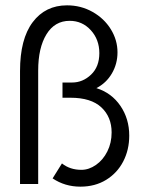

<svg xmlns="http://www.w3.org/2000/svg" viewBox="-20 -689 540 719"><path d="M177 -21 212 -77Q242 -53 285 -53Q313 -53 339.5 -71.5Q366 -90 382 -122Q398 -154 398 -193Q398 -251 359.5 -287Q321 -323 244 -323H214V-380H250Q290 -380 321 -409.5Q352 -439 352 -490Q352 -541 320 -576Q288 -611 241 -611Q185 -611 154 -560.5Q123 -510 123 -425V0H55V-423Q55 -543 102.5 -606Q150 -669 231 -669Q283 -669 326.5 -644.5Q370 -620 395 -579.5Q420 -539 420 -493Q420 -450 399 -414Q378 -378 341 -359Q398 -341 431 -292.5Q464 -244 464 -181Q464 -128 441.5 -84.5Q419 -41 377.5 -15.5Q336 10 281 10Q223 10 177 -21Z"/></svg>

Font: Vazir Code FD
Style: Code-FD
Weight: 400
Foundry: DejaVu fonts team - Redesigned by Saber Rastikerdar
Version: Version 1.1.2